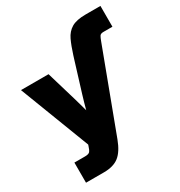

<svg xmlns="http://www.w3.org/2000/svg" viewBox="-214 -875 1151 1226"><g transform="rotate(-30 362.0 -262.0)"><path d="M390.6 -515.6 398.9 -542Q417.5 -601.1 437 -642.6Q456.5 -684.1 492.7 -705.8Q528.8 -727.5 597.2 -727.5H706.1V-574.2H639.6Q618.7 -574.2 611.8 -562.7Q605 -551.3 597.7 -531.2L591.8 -515.6L374 65.4Q345.7 140.6 305.2 172.4Q264.6 204.1 194.8 204.1H62V55.7H140.1Q167.5 55.7 176.3 45.2Q185.1 34.7 193.4 7.8L195.8 0L-2 -515.6H201.2L266.1 -296.9Q273.4 -271.5 280.5 -246.3Q287.6 -221.2 294.4 -195.8Q301.3 -221.2 308.3 -246.6Q315.4 -272 323.2 -296.9Z"/></g></svg>

Font: Inter Display Black
Style: Regular
Weight: 900
Designer: Rasmus Andersson
Foundry: rsms
Version: Version 4.000;git-a52131595